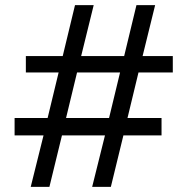

<svg xmlns="http://www.w3.org/2000/svg" viewBox="-20 -730 732 750"><path d="M655 -447H521L478 -269H611V-201H462L413 0H340L390 -201H222L173 0H100L150 -201H37V-269H166L209 -447H81V-511H225L273 -710H346L297 -511H465L513 -710H586L537 -511H655ZM406 -269 449 -447H281L238 -269Z"/></svg>

Font: YasnoRaleway Medium
Style: Regular
Weight: 500
Designer: Matt McInerney, Pablo Impallari, Rodrigo Fuenzalida
Foundry: Matt McInerney, Pablo Impallari, Rodrigo Fuenzalida
Version: Version 4.026